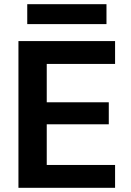

<svg xmlns="http://www.w3.org/2000/svg" viewBox="-20 -896 623 916"><path d="M68 0V-700H529V-591H203V-408H499V-303H203V-109H529V0ZM110 -781V-876H488V-781Z"/></svg>

Font: DM Sans 16pt
Style: Bold
Weight: 700
Version: Version 4.004;gftools[0.9.30]